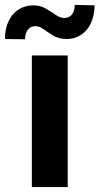

<svg xmlns="http://www.w3.org/2000/svg" viewBox="-63 -754 401 774"><path d="M65.4 -530.3H210V0H65.4ZM71.3 -732.4Q93.8 -732.4 110.1 -725.1Q126.5 -717.8 148.4 -703.1Q162.6 -692.4 173.6 -687Q184.6 -681.6 196.3 -681.6Q216.3 -681.6 227.3 -696Q238.3 -710.4 238.3 -734.4L318.4 -732.4Q317.9 -690.4 303 -659.7Q288.1 -628.9 262.7 -612.8Q237.3 -596.7 206.1 -596.7Q188 -596.7 173.8 -601.1Q159.7 -605.5 150.4 -611.1Q141.1 -616.7 126 -627Q111.3 -637.7 101.1 -643.1Q90.8 -648.4 78.1 -648.4Q60.5 -648.4 49.3 -634Q38.1 -619.6 38.1 -595.7L-43 -596.7Q-43 -639.2 -27.8 -669.9Q-12.7 -700.7 13.2 -716.6Q39.1 -732.4 71.3 -732.4Z"/></svg>

Font: Pretendard GOV
Style: Bold
Weight: 700
Designer: Base glyphs from Inter by Rasmus Andersson; Hangeul glyphs from Noto Sans CJK(Source Han Sans) by Jang Soo-young and Kan
Foundry: Kil Hyung-jin
Version: Version 1.309